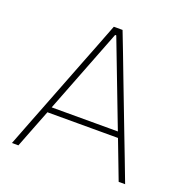

<svg xmlns="http://www.w3.org/2000/svg" viewBox="-127 -831 923 950"><g transform="rotate(20 334.0 -356.5)"><path d="M36 0Q58.5 -58 83 -121.5Q107.5 -184.5 130 -242L225 -486.5Q250.5 -552 271.5 -605.5Q292 -659 313 -713H359Q380 -658.5 400.5 -605.5Q420.5 -552.5 446 -486L540 -240.5Q562.5 -181.5 586.5 -119.5Q610.5 -57 632 0H598Q579 -49 559.5 -101Q539.5 -153 520.5 -203H149Q129.5 -152.5 109.2 -101Q89 -49.5 70 0ZM177 -275.5Q169.5 -256 160.5 -233H509Q501 -254 494 -272L339 -677H333Z"/></g></svg>

Font: Heraclito Thin
Style: Regular
Weight: 100
Designer: Kostas Bartsokas (font) & Cristiano Sobral (main changes)
Foundry: Kostas Bartsokas (font) & Cristiano Sobral (main changes)
Version: Version 1.00;July 8, 2020;FontCreator 13.0.0.2655 64-bit